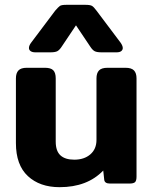

<svg xmlns="http://www.w3.org/2000/svg" viewBox="-20 -761 637 796"><path d="M100 -562Q100 -572 109 -584L209 -717Q222 -732 228.5 -736.5Q235 -741 255 -741H334Q354 -741 361.5 -736.5Q369 -732 380 -717L480 -584Q489 -571 489 -562Q489 -554 482.5 -549Q476 -544 463 -544H402Q381 -544 372 -549Q363 -554 354 -568L295 -656L236 -568Q227 -554 218 -549Q209 -544 188 -544H127Q114 -544 107 -549Q100 -554 100 -562ZM46 -168V-436Q46 -458 56.5 -469Q67 -480 91 -480H166Q191 -480 201 -469.5Q211 -459 211 -436V-174Q211 -135 230.5 -117Q250 -99 288 -99Q329 -99 354.5 -121Q380 -143 380 -181V-436Q380 -458 390.5 -469Q401 -480 426 -480H500Q525 -480 535.5 -469Q546 -458 546 -436V-29Q546 -12 540 -6Q534 0 516 0H436Q413 0 412 -17L408 -54Q342 15 227 15Q145 15 95.5 -31Q46 -77 46 -168Z"/></svg>

Font: Mitr Medium
Style: Regular
Weight: 500
Designer: Thanarat Vachiruckul
Foundry: Cadson Demak
Version: Version 1.003